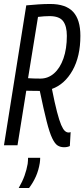

<svg xmlns="http://www.w3.org/2000/svg" viewBox="-20 -730 424 965"><path d="M0 0 112 -703Q145 -706 173.5 -708Q202 -710 232 -710Q311 -710 347.5 -670.5Q384 -631 384 -550Q384 -446 344.5 -376Q305 -306 241 -283Q255 -212 266.5 -168Q278 -124 287.5 -102Q297 -80 306 -72Q315 -64 325 -64Q327 -64 329.5 -64.5Q332 -65 335 -66L331 4Q319 10 302 10Q284 10 270 1.5Q256 -7 242.5 -35Q229 -63 214.5 -120Q200 -177 180 -273Q156 -273 140.5 -273.5Q125 -274 112 -274L68 0ZM183 -335Q222 -335 252 -361.5Q282 -388 299 -436.5Q316 -485 316 -550Q316 -599 297 -624Q278 -649 229 -649Q203 -649 171 -645L121 -337Q147 -335 183 -335ZM121 63H182Q182 74 180 89Q174 126 160.5 156.5Q147 187 126 215H74Q93 182 103.5 152.5Q114 123 119 94Q121 78 121 63Z"/></svg>

Font: Georama Condensed
Style: Italic
Weight: 400
Width: 3
Italic angle: -9°
Designer: Jean-Baptiste Levee
Foundry: Production Type
Version: Version 1.000